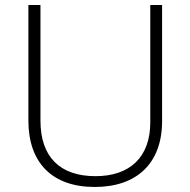

<svg xmlns="http://www.w3.org/2000/svg" viewBox="-20 -734 758 764"><path d="M625 -252V-714H578V-247C578 -109 497 -33 360 -33C219 -33 141 -109 141 -254V-714H93V-254C93 -86 188 10 357 10C524 10 625 -84 625 -252Z"/></svg>

Font: Noto Sans Syriac Extralight
Style: Regular
Weight: 200
Designer: Patrick Giasson and the Monotype Design Team
Foundry: Monotype Imaging Inc.
Version: Version 3.000